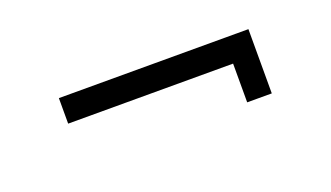

<svg xmlns="http://www.w3.org/2000/svg" viewBox="-31 -505 682 396"><g transform="rotate(-20 310.0 -307.5)"><path d="M518 -237H464V-322H102V-378H518Z"/></g></svg>

Font: Space Grotesk Variable Light
Style: Regular
Weight: 300
Designer: Florian Karsten
Foundry: Florian Karsten
Version: Version 2.000